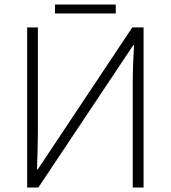

<svg xmlns="http://www.w3.org/2000/svg" viewBox="-20 -836 761 856"><path d="M101.1 -713.9H148.9V-247.1Q148.9 -197.3 145 -80.1H147.9L569.8 -713.9H620.1V0H571.8V-463.9Q571.8 -543 578.1 -634.8H574.2L150.9 0H101.1ZM225.1 -815.9H496.1V-775.9H225.1Z"/></svg>

Font: OpenSans-Light
Style: Regular
Weight: 300
Foundry: Ascender Corporation
Version: Version 1.10